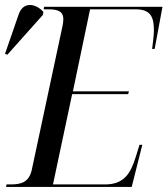

<svg xmlns="http://www.w3.org/2000/svg" viewBox="-46 -741 664 761"><path d="M-17 -524 124 -682 126 -694C95 -728 46 -736 28 -684L-26 -528ZM-22 0H476L518 -167H507L492 -119C471 -51 444 -10 370 -10H164L240 -368H462L465 -379H243L311 -704H493C555 -704 564 -668 564 -619C564 -600 559 -564 557 -547H567L598 -714H129L127 -704H145C180 -704 205 -698 205 -665C205 -658 204 -649 202 -639L80 -68C69 -18 37 -10 -4 -10H-20Z"/></svg>

Font: Noto Serif Display SemiCondensed
Style: Italic
Weight: 400
Width: 4
Italic angle: -12°
Designer: Monotype Design Team
Foundry: Monotype Imaging Inc.
Version: Version 2.009